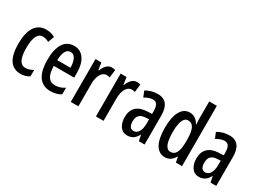

<svg xmlns="http://www.w3.org/2000/svg" viewBox="-36 -1422 2819 2095"><g transform="rotate(30 1373.5 -375.0)"><path d="M227 10C261 10 304 -1 334 -22V-102C301 -84 269 -73 238 -73C172 -73 139 -138 139 -267C139 -398 172 -466 236 -466C261 -466 286 -458 313 -444L341 -522C310 -540 275 -550 229 -550C101 -550 41 -440 41 -267C41 -81 103 10 227 10Z M583 -549C465 -549 403 -449 403 -267C403 -106 459 10 600 10C649 10 693 -1 732 -25V-108C690 -81 653 -70 612 -70C535 -70 499 -128 497 -248H754V-309C754 -447 697 -549 583 -549ZM583 -472C638 -472 665 -406 665 -321H498C502 -425 532 -472 583 -472Z M1054 -550C1006 -550 969 -508 947 -449H942L928 -540H854V0H950V-280C949 -379 988 -450 1046 -450C1062 -450 1076 -448 1088 -443L1100 -543C1083 -548 1069 -550 1054 -550Z M1371 -550C1323 -550 1286 -508 1264 -449H1259L1245 -540H1171V0H1267V-280C1266 -379 1305 -450 1363 -450C1379 -450 1393 -448 1405 -443L1417 -543C1400 -548 1386 -550 1371 -550Z M1637 -550C1581 -550 1530 -536 1486 -509L1515 -437C1555 -460 1589 -472 1619 -472C1668 -472 1688 -436 1688 -361V-330L1625 -327C1511 -322 1446 -262 1446 -153C1446 -68 1483 10 1568 10C1627 10 1665 -18 1695 -74H1697L1712 0H1784V-362C1784 -483 1739 -550 1637 -550ZM1644 -260 1689 -263V-209C1689 -121 1656 -67 1604 -67C1566 -67 1544 -95 1544 -156C1544 -222 1576 -256 1644 -260Z M2043 10C2095 10 2130 -15 2160 -65H2166L2179 0H2256V-760H2160V-550C2160 -529 2161 -504 2163 -471H2159C2132 -523 2089 -550 2039 -550C1940 -550 1884 -448 1884 -270C1884 -90 1939 10 2043 10ZM2068 -71C2009 -71 1982 -138 1982 -270C1982 -397 2008 -466 2066 -466C2131 -466 2160 -407 2160 -278V-248C2160 -128 2129 -71 2068 -71Z M2540 -550C2484 -550 2433 -536 2389 -509L2418 -437C2458 -460 2492 -472 2522 -472C2571 -472 2591 -436 2591 -361V-330L2528 -327C2414 -322 2349 -262 2349 -153C2349 -68 2386 10 2471 10C2530 10 2568 -18 2598 -74H2600L2615 0H2687V-362C2687 -483 2642 -550 2540 -550ZM2547 -260 2592 -263V-209C2592 -121 2559 -67 2507 -67C2469 -67 2447 -95 2447 -156C2447 -222 2479 -256 2547 -260Z"/></g></svg>

Font: Noto Sans Khmer ExtraCondensed Medium
Style: Regular
Weight: 500
Width: 2
Designer: Danh Hong and the Monotype Design Team
Foundry: Monotype Imaging Inc.
Version: Version 2.004